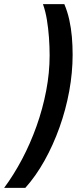

<svg xmlns="http://www.w3.org/2000/svg" viewBox="-97 -747 387 925"><path d="M-77.1 158.2Q-30.8 95.7 9.3 20Q49.3 -55.7 79.1 -139.4Q108.9 -223.1 125.5 -309.8Q142.1 -396.5 142.1 -480Q142.1 -522 138.9 -566.2Q135.7 -610.4 128.9 -651.9Q122.1 -693.4 109.9 -727.1H212.9Q228 -691.4 236.8 -651.6Q245.6 -611.8 249.3 -569.3Q252.9 -526.9 252.9 -482.9Q252.9 -397.5 236.6 -308.1Q220.2 -218.8 189.7 -133.3Q159.2 -47.9 117.4 26.9Q75.7 101.6 24.9 158.2Z"/></svg>

Font: Open Sans Condensed
Style: Italic
Weight: 400
Width: 3
Italic angle: -12°
Designer: Monotype Design Team
Foundry: Monotype Imaging Inc.
Version: Version 3.000